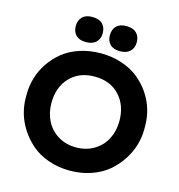

<svg xmlns="http://www.w3.org/2000/svg" viewBox="-137 -1081 1137 1219"><g transform="rotate(15 432.0 -471.0)"><path d="M231.9 -877.9Q231.9 -916 254.2 -938.5Q276.4 -960.9 319.8 -960.9Q363.8 -960.9 386.5 -938.5Q409.2 -916 409.2 -877.9Q409.2 -840.8 386.2 -818.4Q363.3 -795.9 319.8 -795.9Q276.4 -795.9 254.2 -818.1Q231.9 -840.3 231.9 -877.9ZM456.1 -877.9Q456.1 -916 478.3 -938.5Q500.5 -960.9 543.9 -960.9Q587.4 -960.9 610.1 -938.5Q632.8 -916 632.8 -877.9Q632.8 -840.8 610.1 -818.4Q587.4 -795.9 543.9 -795.9Q500.5 -795.9 478.3 -818.1Q456.1 -840.3 456.1 -877.9ZM43 -356V-377.9Q43 -433.1 58.6 -486.3Q74.2 -539.6 106.4 -587.6Q138.7 -635.7 183.8 -672.4Q229 -709 293.2 -730.5Q357.4 -752 432.1 -752Q506.3 -752 570.6 -730.5Q634.8 -709 680.2 -672.4Q725.6 -635.7 758.1 -587.9Q790.5 -540 806.2 -486.6Q821.8 -433.1 821.8 -377.9V-356Q821.8 -305.7 806.9 -253.9Q792 -202.1 760.3 -153.1Q728.5 -104 683.8 -65.7Q639.2 -27.3 573.7 -4.2Q508.3 19 432.1 19Q356 19 290.5 -4.2Q225.1 -27.3 180.7 -65.7Q136.2 -104 104.2 -153.1Q72.3 -202.1 57.6 -253.9Q43 -305.7 43 -356ZM655.8 -366.2Q655.8 -469.7 595.2 -534.4Q534.7 -599.1 432.1 -599.1Q330.1 -599.1 269.5 -534.4Q209 -469.7 209 -366.2Q209 -301.8 235.6 -249.3Q262.2 -196.8 313.5 -165.3Q364.7 -133.8 432.1 -133.8Q499.5 -133.8 551 -165.3Q602.5 -196.8 629.2 -249.3Q655.8 -301.8 655.8 -366.2Z"/></g></svg>

Font: Sora
Style: Bold
Weight: 700
Designer: Jonathan Barnbrook, Julián Moncada
Foundry: Barnbrook Fonts
Version: Version 2.000